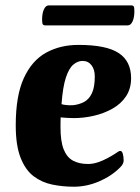

<svg xmlns="http://www.w3.org/2000/svg" viewBox="-20 -694 531 727"><path d="M259.6 13Q217.4 13 177.9 4.9Q138.5 -3.2 107.4 -26.6Q76.4 -50.1 58 -96.6Q39.6 -143.1 39.6 -219.7Q39.6 -331.5 70.2 -398.2Q100.8 -465 154.5 -494.5Q208.1 -524 277 -524Q382.7 -524 429.5 -493.1Q476.4 -462.3 476.4 -397.9Q476.4 -358.4 457.3 -329.5Q438.1 -300.6 405.7 -282.5Q373.3 -264.3 335.3 -255.6Q297.2 -246.8 258.7 -246.8Q245.8 -246.8 233.2 -247.7Q220.5 -248.5 209.6 -249.5Q209.3 -242.3 209.2 -231.8Q209.1 -221.4 209.1 -211.9Q209.1 -158.7 221.1 -128.5Q233.1 -98.4 256.4 -85.7Q279.7 -73.1 313.4 -73.1Q331.6 -73.1 350.5 -79.4Q369.5 -85.7 386.4 -94.8Q403.4 -103.9 414.9 -111.4Q423.4 -117.4 427.9 -120Q432.4 -122.6 435.4 -122.6Q441.9 -122.6 445.1 -111.5Q448.2 -100.4 448.2 -85.3Q448.2 -81.3 445.7 -74.9Q443.2 -68.5 435.2 -60.5Q402.4 -27.2 355.2 -7.1Q308.1 13 259.6 13ZM213 -299.8Q215.5 -298.3 227.4 -296.6Q239.3 -294.9 255.9 -295.6Q279 -297.9 298 -307.8Q316.9 -317.6 327.9 -340.7Q338.9 -363.9 338.9 -404.7Q338.9 -430.9 326.4 -447.1Q314 -463.3 292.7 -463.3Q274.2 -463.3 257.6 -449.3Q240.9 -435.3 229.3 -399.8Q217.7 -364.3 213 -299.8ZM151.2 -597.9Q145 -597.9 142.2 -601.6Q139.4 -605.4 139.4 -619.7Q139.4 -643.5 146.3 -658.5Q153.2 -673.6 164.7 -673.6H477Q484 -673.6 486.4 -669.8Q488.8 -666 488.8 -651.7Q488.8 -627.6 481.9 -612.8Q475 -597.9 463.5 -597.9Z"/></svg>

Font: Briem Hand Thin
Style: Regular
Weight: 100
Designer: Gunnlaugur SE Briem, Eben Sorkin
Foundry: Sorkin Type Co.
Version: Version 1.003